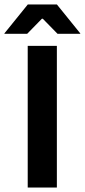

<svg xmlns="http://www.w3.org/2000/svg" viewBox="-61 -846 382 866"><path d="M195.5 0H64V-639H195.5ZM64.5 -826H195.5L301 -695.5V-693.5H198.5L132 -761.5H128L61.5 -693.5H-41V-695.5Z"/></svg>

Font: Anek Latin Medium SemiBold
Style: Regular
Weight: 600
Version: Version 1.003